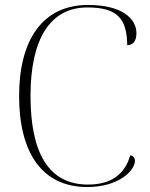

<svg xmlns="http://www.w3.org/2000/svg" viewBox="-20 -744 604 774"><path d="M332 10C458 10 524 -56 524 -96C524 -107 518 -115 505 -118C484 -44 431 0 335 0C175 0 103 -129 103 -358C103 -583 180 -714 332 -714C458 -714 491 -665 493 -562C516 -562 530 -578 530 -610C530 -667 475 -724 335 -724C153 -724 57 -585 57 -357C57 -132 147 10 332 10Z"/></svg>

Font: Noto Serif Display ExtraLight
Style: Regular
Weight: 200
Designer: Monotype Design Team
Foundry: Monotype Imaging Inc.
Version: Version 2.009